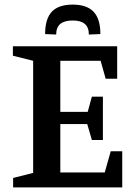

<svg xmlns="http://www.w3.org/2000/svg" viewBox="-20 -814 584 834"><path d="M37 0V-41L124 -63V-550L36 -572V-613H489V-472H439L417 -550H242V-328H361L379 -394H427V-206H379L359 -275H242V-65H435L461 -157H511V0ZM224 -664 176 -666Q176 -732 205 -763Q234 -794 296 -794Q357 -794 386.5 -763Q416 -732 416 -666L366 -664Q366 -695 348.5 -710Q331 -725 296 -725Q260 -725 242 -710Q224 -695 224 -664Z"/></svg>

Font: Manuale SemiBold
Style: Regular
Weight: 600
Version: Version 1.002